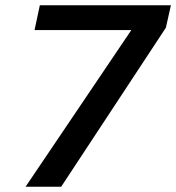

<svg xmlns="http://www.w3.org/2000/svg" viewBox="-20 -708 668 728"><path d="M478 -594 77 0H212L609 -603L628 -688H131L111 -594Z"/></svg>

Font: Saira UNSAM Medium Italic
Style: Regular
Weight: 500
Italic angle: -12°
Designer: Hector Gatti with collaboration of the Omnibus-Type team
Foundry: Omnibus-Type
Version: Version 0.072;PS 000.072;hotconv 1.0.88;makeotf.lib2.5.64775